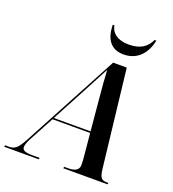

<svg xmlns="http://www.w3.org/2000/svg" viewBox="-221 -1055 1062 1179"><g transform="rotate(20 310.0 -466.0)"><path d="M436 -783C529 -783 581 -849 597 -932H586C562 -882 523 -851 444 -851C372 -851 330 -885 323 -932H312C314 -839 352 -783 436 -783ZM-58 0H168L170 -10H124C76 -10 56 -18 56 -40C56 -55 63 -74 78 -102L163 -260H409L425 -90C425 -79 426 -67 426 -57C426 -24 401 -10 356 -10H330L328 0H617L619 -10H609C571 -10 562 -25 555 -85L483 -714H394L61 -91C25 -23 5 -10 -32 -10H-56ZM282 -484C320 -557 353 -617 375 -660C377 -616 383 -537 389 -478L408 -270H168Z"/></g></svg>

Font: Noto Serif Display SemiCondensed SemiBold
Style: Italic
Weight: 600
Width: 4
Italic angle: -12°
Designer: Monotype Design Team
Foundry: Monotype Imaging Inc.
Version: Version 2.009